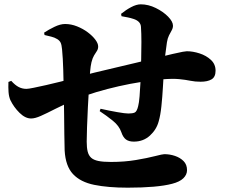

<svg xmlns="http://www.w3.org/2000/svg" viewBox="-20 -831 1040 888"><path d="M571 37Q480 37 416 24Q352 11 317.5 -26Q283 -63 279 -135Q278 -168 277.5 -210.5Q277 -253 276.5 -301.5Q276 -350 275 -402Q274 -455 272.5 -508.5Q271 -562 267 -603Q265 -624 260.5 -633.5Q256 -643 245 -650Q232 -658 217 -661.5Q202 -665 186 -669L184 -680Q205 -694 232 -707Q259 -720 281 -720Q309 -720 336.5 -709Q364 -698 386 -681.5Q408 -665 421 -647.5Q434 -630 434 -616Q434 -604 428 -595Q422 -586 415 -574.5Q408 -563 403 -543Q399 -527 396.5 -497.5Q394 -468 392 -432Q389 -386 386.5 -335.5Q384 -285 382.5 -242.5Q381 -200 381 -176Q381 -148 385.5 -130Q390 -112 401.5 -101.5Q413 -91 435 -86.5Q457 -82 493 -82Q556 -82 609 -91Q662 -100 697 -109Q732 -118 740 -118Q765 -118 789 -110Q813 -102 829 -86Q845 -70 845 -44Q845 -23 828 -6.5Q811 10 776 19Q742 28 690 32.5Q638 37 571 37ZM124 -283Q97 -283 70.5 -309Q44 -335 28 -368Q21 -384 19.5 -405.5Q18 -427 19 -452L32 -457Q50 -437 66.5 -428.5Q83 -420 102 -420Q111 -420 135.5 -425Q160 -430 193.5 -437.5Q227 -445 262.5 -454Q298 -463 330 -472Q368 -483 416.5 -495Q465 -507 515.5 -518.5Q566 -530 610.5 -541Q655 -552 685 -559Q746 -574 778.5 -581.5Q811 -589 825 -591.5Q839 -594 844 -594Q872 -594 903 -584Q934 -574 955.5 -554Q977 -534 977 -504Q977 -475 958.5 -464Q940 -453 908 -453Q882 -453 860.5 -457.5Q839 -462 809 -465Q779 -468 729 -464Q685 -460 633.5 -452Q582 -444 529 -432Q476 -420 425.5 -405Q375 -390 333 -372Q276 -348 236 -327.5Q196 -307 169 -295Q142 -283 124 -283ZM599 -176Q576 -176 562.5 -186Q549 -196 541 -220Q531 -249 502 -272.5Q473 -296 441 -317L445 -328Q485 -319 522 -312.5Q559 -306 574 -306Q593 -306 603 -310.5Q613 -315 619 -340Q623 -355 625.5 -385.5Q628 -416 629.5 -448Q631 -480 631 -497Q632 -520 633 -558Q634 -596 634 -636.5Q634 -677 632 -706Q631 -732 599 -743Q584 -748 571 -750.5Q558 -753 542 -756L540 -767Q562 -785 586.5 -798Q611 -811 631 -811Q666 -811 700.5 -794Q735 -777 757.5 -754Q780 -731 780 -712Q780 -701 774 -690.5Q768 -680 761.5 -667Q755 -654 752 -635Q748 -609 744 -575Q740 -541 738 -503Q736 -473 733.5 -428Q731 -383 726.5 -340Q722 -297 714 -270Q704 -232 673.5 -204Q643 -176 599 -176Z"/></svg>

Font: Noto Serif JP ExtraLight Black
Style: Regular
Weight: 900
Version: Version 2.003-H1;hotconv 1.1.1;makeotfexe 2.6.0